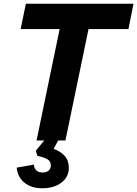

<svg xmlns="http://www.w3.org/2000/svg" viewBox="-20 -749 732 1024"><path d="M205 255Q147 255 110.5 225.5Q74 196 69 145L161 129Q161 147 173 159Q185 171 207 171Q227 171 239 161Q251 151 251 133Q251 111 233 100.5Q215 90 179 82L171 55L234 -22L297 -12L266 45Q303 58 325 82.5Q347 107 347 146Q347 195 307.5 225Q268 255 205 255ZM175 0 301 -608H455L329 0ZM90 -594 118 -729H692L665 -594Z"/></svg>

Font: Mona Sans ExtraLight
Style: Bold Italic
Weight: 700
Italic angle: -11.6951°
Version: Version 2.000